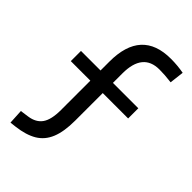

<svg xmlns="http://www.w3.org/2000/svg" viewBox="-273 -801 1133 1133"><g transform="rotate(45 293.0 -235.0)"><path d="M206.1 -175.8V-434.6Q206.1 -703.1 451.2 -703.1Q506.8 -703.1 558.6 -693.4L547.9 -603.5Q517.1 -607.4 493.7 -608.9Q470.2 -610.4 448.2 -610.4Q309.6 -610.4 309.6 -439.5V-175.8ZM47.9 232.9 43 141.1 95.7 133.8Q153.3 125.5 179.7 87.4Q206.1 49.3 206.1 -30.3V-187.5H309.6V-45.9Q309.6 46.4 286.1 103.5Q262.7 160.6 213.4 189.9Q164.1 219.2 85.9 228.5ZM43 -275.4V-360.4H521.5V-275.4Z"/></g></svg>

Font: Cascadia Mono
Style: Regular
Weight: 400
Monospace: yes
Designer: Aaron Bell
Foundry: Saja Typeworks
Version: Version 2102.003